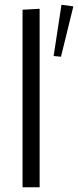

<svg xmlns="http://www.w3.org/2000/svg" viewBox="-20 -789 329 809"><path d="M237 -550 206 -553 239 -769 289 -762ZM75 0V-748L147 -752V0Z"/></svg>

Font: Arsenal
Style: Regular
Weight: 400
Designer: Andrij Shevchenko
Foundry: Stairsfor
Version: Version 2.001;PS 002.001;hotconv 1.0.88;makeotf.lib2.5.64775